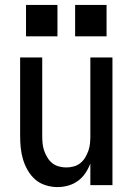

<svg xmlns="http://www.w3.org/2000/svg" viewBox="-20 -754 540 782"><path d="M214 8Q190 8 166 0.5Q142 -7 124 -22.5Q106 -38 93.5 -59.5Q81 -81 74 -104Q67 -127 64.5 -151.5Q62 -176 62 -200V-520H152V-200Q152 -185 153.5 -169.5Q155 -154 160 -140Q165 -126 173 -112.5Q181 -99 193 -89.5Q205 -80 220 -76Q235 -72 250 -72Q265 -72 280 -76Q295 -80 307 -89.5Q319 -99 327 -112.5Q335 -126 340 -140Q345 -154 346.5 -169.5Q348 -185 348 -200V-520H438V0H348V-88Q340 -67 327.5 -48.5Q315 -30 297 -17Q279 -4 257.5 2Q236 8 214 8ZM286 -606V-734H414V-606ZM86 -606V-734H214V-606Z"/></svg>

Font: Iosevka SS04 Medium
Style: Regular
Weight: 500
Monospace: yes
Designer: Belleve Invis
Foundry: Belleve Invis
Version: Version 19.0.0; ttfautohint (v1.8.4)